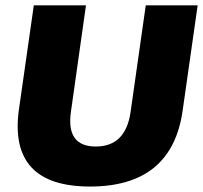

<svg xmlns="http://www.w3.org/2000/svg" viewBox="-20 -680 751 710"><path d="M655.8 -273.9Q617.2 9.8 313 9.8Q11.2 9.8 49.8 -273.9L105 -660.2H297.9L242.2 -266.1Q224.1 -138.2 334 -138.2Q444.8 -138.2 462.9 -266.1L519 -660.2H710.9Z"/></svg>

Font: Human Sans Black
Style: Italic
Weight: 800
Italic angle: -8°
Designer: Tim Radville
Foundry: Continuum
Version: Version 1.000;FEAKit 1.0